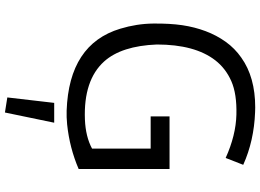

<svg xmlns="http://www.w3.org/2000/svg" viewBox="-160 -646 1070 790"><g transform="rotate(90 375.0 -251.0)"><path d="M421.9 -766.1 441.4 -765.6Q559.6 -761.2 658.2 -716.8L629.9 -644.5Q537.1 -686.5 451.7 -688.7Q366.2 -690.9 313.7 -667.7Q261.2 -644.5 228 -601.6Q163.1 -517.6 163.1 -361.3Q168.9 -215.8 232.9 -144.5Q310.1 -59.1 472.2 -65.4Q542.5 -68.4 591.3 -94.7V-335.9H459V-413.6H675.3V-39.6Q588.9 -2.4 491.7 7.8Q461.4 10.7 435.1 9.8Q161.6 0 98.1 -210.9Q77.6 -278.3 76.9 -346.7Q76.2 -415 83.7 -466.1Q91.3 -517.1 108.2 -562Q125 -606.9 151.9 -644.5Q178.7 -682.1 217.3 -709Q297.4 -766.1 421.9 -766.1ZM484.9 61 442.9 263.7 380.9 253.9 403.3 61Z"/></g></svg>

Font: Duru Sans
Style: Regular
Weight: 400
Designer: Onur Yazõcõgil
Foundry: Onur Yazõcõgil
Version: Version 1.002